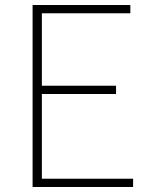

<svg xmlns="http://www.w3.org/2000/svg" viewBox="-20 -746 602 766"><path d="M110 0H511V-33H147V-371H443V-404H147V-693H500V-726H110Z"/></svg>

Font: Harano Aji Gothic CN ExtraLight
Style: Regular
Weight: 250
Foundry: Masamichi Hosoda
Version: HaranoAjiGothicCN-ExtraLight version 20230610;ttx 4.39.4